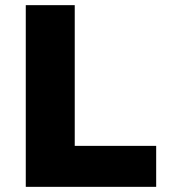

<svg xmlns="http://www.w3.org/2000/svg" viewBox="-20 -725 665 745"><path d="M80 0V-705H270V-159H586V0Z"/></svg>

Font: Nunito Sans 8pt Black
Style: Regular
Weight: 900
Version: Version 3.101;gftools[0.9.27]